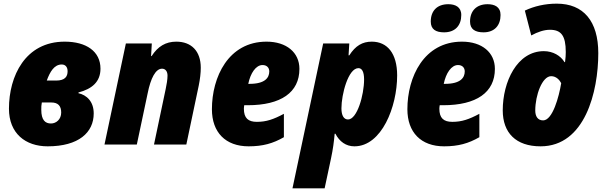

<svg xmlns="http://www.w3.org/2000/svg" viewBox="-20 -791 3307 1051"><path d="M241 10C411 10 493 -66 493 -170C493 -236 454 -271 409 -281L410 -285C483 -304 530 -343 530 -415C530 -510 452 -563 334 -563C118 -563 29 -374 29 -196C29 -61 119 10 241 10ZM236 -350C254 -399 277 -438 318 -438C338 -438 350 -424 350 -401C350 -372 336 -350 287 -350ZM259 -115C228 -115 206 -133 206 -190C206 -207 206 -213 209 -230H261C298 -230 315 -211 315 -175C315 -138 288 -115 259 -115Z M552 0H729L788 -279C805 -364 832 -415 867 -415C885 -415 897 -401 897 -377C897 -356 892 -327 887 -304L823 0H1000L1068 -323C1075 -358 1079 -391 1079 -420C1079 -512 1027 -563 945 -563C887 -563 844 -537 810 -484H807L811 -553H669Z M1341 10C1419 10 1475 -6 1534 -40V-168C1478 -138 1438 -124 1386 -124C1339 -124 1315 -144 1315 -196C1315 -202 1316 -208 1317 -215H1336C1518 -215 1619 -285 1619 -414C1619 -504 1548 -563 1439 -563C1230 -563 1140 -369 1140 -193C1140 -67 1214 10 1341 10ZM1339 -332C1351 -391 1381 -435 1417 -435C1441 -435 1454 -420 1454 -400C1454 -365 1430 -332 1346 -332Z M1581 240H1757L1792 76C1803 24 1808 -15 1812 -59H1816C1838 -16 1874 10 1920 10C2069 10 2154 -206 2154 -378C2154 -499 2100 -563 2015 -563C1964 -563 1926 -541 1892 -488H1888L1892 -553H1749ZM1885 -137C1862 -137 1849 -159 1849 -198C1849 -274 1886 -418 1942 -418C1962 -418 1973 -397 1973 -356C1973 -271 1935 -137 1885 -137Z M2627 -614C2687 -614 2720 -652 2720 -709C2720 -753 2688 -768 2649 -768C2588 -768 2553 -731 2553 -673C2553 -630 2582 -614 2627 -614ZM2411 -614C2472 -614 2505 -652 2505 -709C2505 -753 2472 -768 2434 -768C2372 -768 2338 -731 2338 -673C2338 -630 2366 -614 2411 -614ZM2411 10C2489 10 2545 -6 2604 -40V-168C2548 -138 2508 -124 2456 -124C2409 -124 2385 -144 2385 -196C2385 -202 2386 -208 2387 -215H2406C2588 -215 2689 -285 2689 -414C2689 -504 2618 -563 2509 -563C2300 -563 2210 -369 2210 -193C2210 -67 2284 10 2411 10ZM2409 -332C2421 -391 2451 -435 2487 -435C2511 -435 2524 -420 2524 -400C2524 -365 2500 -332 2416 -332Z M2939 10C3182 10 3255 -289 3255 -500C3255 -675 3174 -771 3028 -771C2963 -771 2904 -757 2853 -733L2888 -597C2923 -616 2958 -628 2990 -628C3051 -628 3077 -597 3077 -506C3077 -491 3076 -472 3073 -451H3070C3049 -486 3007 -511 2957 -511C2810 -511 2732 -343 2732 -187C2732 -64 2804 10 2939 10ZM2953 -132C2923 -132 2910 -155 2910 -186C2910 -270 2948 -374 2997 -374C3025 -374 3043 -353 3052 -336C3040 -262 3005 -132 2953 -132Z"/></svg>

Font: Noto Sans UI SemiCondensed Black
Style: Italic
Weight: 900
Width: 4
Italic angle: -372°
Designer: Monotype Design Team
Foundry: Monotype Imaging Inc.
Version: Version 1.901